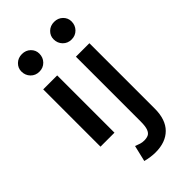

<svg xmlns="http://www.w3.org/2000/svg" viewBox="-280 -765 1088 1088"><g transform="rotate(-45 264.0 -221.0)"><path d="M79 0V-459H191V0ZM135 -545Q104 -545 83.5 -566Q63 -587 63 -618Q63 -646 83.5 -666Q104 -686 135 -686Q166 -686 186.5 -666Q207 -646 207 -618Q207 -587 186.5 -566Q166 -545 135 -545ZM277 244Q240 244 197 233L220 136Q238 143 251 147Q264 151 279 151Q299 151 312.5 144.5Q326 138 333.5 118.5Q341 99 341 60V-459H449V65Q449 153 403.5 198.5Q358 244 277 244ZM393 -545Q362 -545 341.5 -566Q321 -587 321 -618Q321 -646 341.5 -666Q362 -686 393 -686Q424 -686 444.5 -666Q465 -646 465 -618Q465 -587 444.5 -566Q424 -545 393 -545Z"/></g></svg>

Font: Alata
Style: Regular
Weight: 400
Designer: Spyros Zevelakis, Eben Sorkin
Foundry: Spyros Zevelakis
Version: Version 1.005; ttfautohint (v1.8.4.7-5d5b)